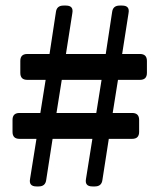

<svg xmlns="http://www.w3.org/2000/svg" viewBox="-20 -670 573 690"><path d="M508 -408Q508 -383 483 -383H404L385 -264H455Q480 -264 480 -239V-196Q480 -171 455 -171H371L348 -23Q345 0 321 0H312Q284 0 289 -27L312 -171H169L146 -23Q143 0 119 0H111Q83 0 88 -27L111 -171H50Q25 -171 25 -196V-239Q25 -264 50 -264H125L144 -383H78Q53 -383 53 -408V-451Q53 -476 78 -476H158L181 -627Q184 -650 208 -650H217Q245 -650 240 -623L217 -476H360L383 -627Q386 -650 410 -650H419Q447 -650 442 -623L419 -476H483Q508 -476 508 -451ZM326 -264 345 -383H202L183 -264Z"/></svg>

Font: Song Myung
Style: Regular
Weight: 400
Designer: JIKJI
Foundry: JIKJI
Version: Version 1.00